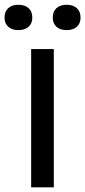

<svg xmlns="http://www.w3.org/2000/svg" viewBox="-66 -806 367 826"><path d="M68 0V-595H165.5V0ZM221 -676.5Q193 -676.5 177 -690.8Q161 -705 161 -730.5Q161 -756.5 177 -771Q193 -785.5 221 -785.5Q248.5 -785.5 264.5 -771Q280.5 -756.5 280.5 -730.5Q280.5 -705 264.5 -690.8Q248.5 -676.5 221 -676.5ZM13 -676.5Q-14.5 -676.5 -30.5 -690.8Q-46.5 -705 -46.5 -730.5Q-46.5 -756.5 -30.5 -771Q-14.5 -785.5 13 -785.5Q41 -785.5 57 -771Q73 -756.5 73 -730.5Q73 -705 57 -690.8Q41 -676.5 13 -676.5Z"/></svg>

Font: Encode Sans SC Condensed Medium
Style: Regular
Weight: 500
Width: 3
Designer: Multiple Designers
Foundry: Impallari Type
Version: Version 3.002